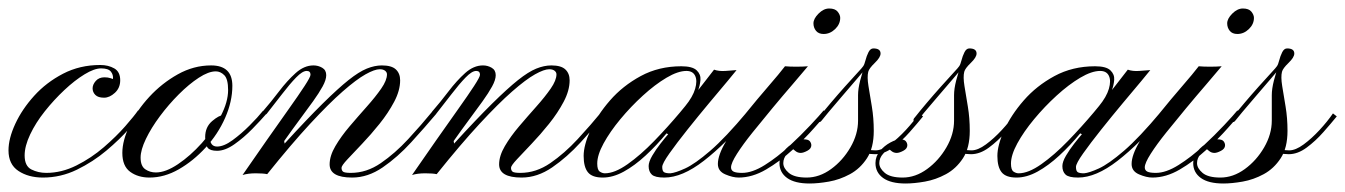

<svg xmlns="http://www.w3.org/2000/svg" viewBox="-52 -418 3167 452"><path d="M193 -188Q179 -188 172.5 -194.5Q166 -201 166 -210Q166 -219 173.5 -227.5Q181 -236 194 -236Q202 -236 208 -234Q214 -232 214 -232Q215 -242 209 -249.5Q203 -257 186 -257Q170 -257 147 -243Q124 -229 99.5 -206Q75 -183 53.5 -156Q32 -129 19 -101.5Q6 -74 6 -52Q6 -27 22 -19Q38 -11 57 -11Q93 -11 128 -28.5Q163 -46 192.5 -71.5Q222 -97 243 -121Q264 -145 273 -158L282 -152Q274 -140 252 -115Q230 -90 198.5 -63.5Q167 -37 129 -18.5Q91 0 49 0Q15 0 -8.5 -15.5Q-32 -31 -32 -64Q-32 -92 -16 -126.5Q0 -161 28.5 -192.5Q57 -224 96.5 -244.5Q136 -265 184 -265Q203 -265 217 -257Q231 -249 231 -229Q231 -211 218.5 -199.5Q206 -188 193 -188Z M445 -264Q495 -264 495 -216Q495 -179 478 -140.5Q461 -102 432 -70.5Q403 -39 369 -19.5Q335 0 300 0Q273 0 254.5 -13.5Q236 -27 236 -58Q236 -87 253 -122.5Q270 -158 299.5 -190Q329 -222 366.5 -243Q404 -264 445 -264ZM456 -250Q439 -250 416 -235Q393 -220 369 -196Q345 -172 324.5 -144.5Q304 -117 291.5 -91Q279 -65 279 -47Q279 -27 290 -19.5Q301 -12 315 -12Q338 -12 367 -31.5Q396 -51 423 -81Q450 -111 467.5 -144.5Q485 -178 485 -206Q485 -232 476 -241Q467 -250 456 -250ZM474 -147Q479 -147 478.5 -143.5Q478 -140 473 -140Q469 -140 461.5 -129.5Q454 -119 448 -108Q442 -97 442 -96Q442 -73 459 -73Q475 -73 495.5 -88Q516 -103 535.5 -122.5Q555 -142 567 -157L575 -150Q562 -135 542 -114.5Q522 -94 500 -78.5Q478 -63 459 -63Q443 -63 437 -70Q431 -77 431 -95Q431 -119 447.5 -133Q464 -147 474 -147Z M777 0Q724 0 724 -31Q724 -51 737.5 -74Q751 -97 771 -120.5Q791 -144 811.5 -167Q832 -190 845.5 -209.5Q859 -229 859 -243Q859 -248 854.5 -251.5Q850 -255 842 -255Q830 -255 808.5 -243Q787 -231 754.5 -202.5Q722 -174 678 -126.5Q634 -79 577 -8Q568 -10 550 -10Q532 -10 519 -6Q548 -48 576 -88Q604 -128 627.5 -161Q651 -194 665 -215.5Q679 -237 679 -242Q679 -251 670 -251Q660 -251 645 -235.5Q630 -220 612 -196.5Q594 -173 575 -149L566 -155Q586 -178 605 -203Q624 -228 644 -246Q664 -264 686 -264Q697 -264 706.5 -258.5Q716 -253 716 -241Q716 -230 707.5 -214.5Q699 -199 685 -179.5Q671 -160 653.5 -136.5Q636 -113 617 -86L618 -80Q671 -138 707.5 -174Q744 -210 768.5 -229.5Q793 -249 811.5 -256.5Q830 -264 847 -264Q870 -264 880 -254.5Q890 -245 890 -229Q890 -205 876 -178.5Q862 -152 841.5 -126.5Q821 -101 800.5 -79.5Q780 -58 766 -43Q752 -28 752 -23Q752 -17 755.5 -14Q759 -11 774 -11Q811 -11 844.5 -34Q878 -57 909 -90.5Q940 -124 967 -157L975 -150Q948 -118 916 -83Q884 -48 849 -24Q814 0 777 0Z M1176 0Q1123 0 1123 -31Q1123 -51 1136.5 -74Q1150 -97 1170 -120.5Q1190 -144 1210.5 -167Q1231 -190 1244.5 -209.5Q1258 -229 1258 -243Q1258 -248 1253.5 -251.5Q1249 -255 1241 -255Q1229 -255 1207.5 -243Q1186 -231 1153.5 -202.5Q1121 -174 1077 -126.5Q1033 -79 976 -8Q967 -10 949 -10Q931 -10 918 -6Q947 -48 975 -88Q1003 -128 1026.5 -161Q1050 -194 1064 -215.5Q1078 -237 1078 -242Q1078 -251 1069 -251Q1059 -251 1044 -235.5Q1029 -220 1011 -196.5Q993 -173 974 -149L965 -155Q985 -178 1004 -203Q1023 -228 1043 -246Q1063 -264 1085 -264Q1096 -264 1105.5 -258.5Q1115 -253 1115 -241Q1115 -230 1106.5 -214.5Q1098 -199 1084 -179.5Q1070 -160 1052.5 -136.5Q1035 -113 1016 -86L1017 -80Q1070 -138 1106.5 -174Q1143 -210 1167.5 -229.5Q1192 -249 1210.5 -256.5Q1229 -264 1246 -264Q1269 -264 1279 -254.5Q1289 -245 1289 -229Q1289 -205 1275 -178.5Q1261 -152 1240.5 -126.5Q1220 -101 1199.5 -79.5Q1179 -58 1165 -43Q1151 -28 1151 -23Q1151 -17 1154.5 -14Q1158 -11 1173 -11Q1210 -11 1243.5 -34Q1277 -57 1308 -90.5Q1339 -124 1366 -157L1374 -150Q1347 -118 1315 -83Q1283 -48 1248 -24Q1213 0 1176 0Z M1582 -184Q1578 -176 1570.5 -170Q1563 -164 1559.5 -162.5Q1556 -161 1561 -168Q1579 -190 1584.5 -209Q1590 -228 1584.5 -239.5Q1579 -251 1564 -251Q1544 -251 1517 -235Q1490 -219 1461.5 -193Q1433 -167 1408.5 -137.5Q1384 -108 1369 -80.5Q1354 -53 1354 -33Q1354 -18 1360 -14Q1366 -10 1372 -10Q1395 -10 1425.5 -31.5Q1456 -53 1488 -86Q1520 -119 1549 -153.5Q1578 -188 1599.5 -216Q1621 -244 1629 -254Q1640 -250 1655.5 -251Q1671 -252 1682 -253Q1680 -250 1661.5 -228Q1643 -206 1617.5 -175.5Q1592 -145 1566.5 -113Q1541 -81 1524 -57Q1507 -33 1507 -25Q1507 -15 1511.5 -12.5Q1516 -10 1526 -10Q1538 -11 1561 -21.5Q1584 -32 1620 -63Q1656 -94 1707 -155Q1707 -155 1711.5 -152Q1716 -149 1716 -149Q1656 -79 1605 -39.5Q1554 0 1512 0Q1490 0 1482.5 -7Q1475 -14 1475 -27Q1475 -37 1483.5 -51.5Q1492 -66 1503 -80Q1514 -94 1521 -102Q1521 -102 1519 -103Q1517 -104 1517 -104Q1494 -76 1468 -52Q1442 -28 1416.5 -14Q1391 0 1367 0Q1342 0 1332 -12.5Q1322 -25 1322 -51Q1322 -76 1338 -111.5Q1354 -147 1384 -181.5Q1414 -216 1456.5 -239Q1499 -262 1552 -262Q1578 -262 1588 -252.5Q1598 -243 1597 -230Q1596 -217 1591 -204Q1586 -191 1582 -184Z M1687 0Q1673 0 1655.5 -7.5Q1638 -15 1638 -32Q1638 -53 1657 -85Q1676 -117 1703.5 -151Q1731 -185 1757 -215Q1783 -245 1796 -262Q1807 -261 1822.5 -261Q1838 -261 1850 -262Q1836 -245 1813.5 -219Q1791 -193 1766.5 -163.5Q1742 -134 1719.5 -106Q1697 -78 1683 -56Q1669 -34 1669 -24Q1669 -17 1675 -14Q1681 -11 1695 -11Q1719 -11 1748.5 -29.5Q1778 -48 1806 -74Q1834 -100 1856 -123.5Q1878 -147 1887 -158L1895 -151Q1886 -141 1864.5 -116.5Q1843 -92 1813.5 -65Q1784 -38 1751.5 -19Q1719 0 1687 0ZM1887 -338Q1875 -338 1869 -345.5Q1863 -353 1863 -363Q1863 -374 1875 -386Q1887 -398 1900 -398Q1914 -398 1920 -390.5Q1926 -383 1926 -376Q1926 -361 1914 -349.5Q1902 -338 1887 -338Z M1854 14Q1819 14 1801 1Q1783 -12 1783 -34Q1783 -50 1793.5 -62.5Q1804 -75 1818 -82.5Q1832 -90 1840 -90Q1851 -90 1854.5 -85.5Q1858 -81 1858 -76Q1858 -68 1848.5 -63Q1839 -58 1833 -58Q1826 -58 1820.5 -62.5Q1815 -67 1815 -67Q1810 -66 1801 -56Q1792 -46 1792 -34Q1792 -22 1805 -11Q1818 0 1847 0Q1877 0 1904.5 -20Q1932 -40 1950 -71Q1968 -102 1968 -134Q1968 -145 1968 -163.5Q1968 -182 1968 -194Q1968 -209 1973 -228.5Q1978 -248 1984.5 -265Q1991 -282 1995 -286Q2003 -293 2007 -290Q2011 -287 2009 -284Q2008 -283 1996 -268.5Q1984 -254 1966 -233Q1948 -212 1930 -191Q1912 -170 1898.5 -154Q1885 -138 1883 -135Q1878 -128 1874 -132Q1870 -136 1876 -142Q1887 -156 1903.5 -175.5Q1920 -195 1937 -214Q1954 -233 1966.5 -246.5Q1979 -260 1980 -262Q1983 -266 1985.5 -276Q1988 -286 1992.5 -295Q1997 -304 2004 -304Q2021 -304 2021 -292Q2021 -283 2007.5 -270Q1994 -257 1992 -249Q1989 -237 1992.5 -215.5Q1996 -194 2000.5 -167Q2005 -140 2005 -110Q2005 -70 1989 -45.5Q1973 -21 1949 -8Q1925 5 1899.5 9.5Q1874 14 1854 14ZM2008 -55Q1982 -55 1974.5 -65Q1967 -75 1969.5 -88.5Q1972 -102 1976 -113L1986 -112Q1983 -102 1980.5 -91Q1978 -80 1983 -72Q1988 -64 2009 -64Q2024 -64 2043 -78Q2062 -92 2080.5 -112Q2099 -132 2112 -151L2121 -144Q2108 -128 2089.5 -107Q2071 -86 2050 -70.5Q2029 -55 2008 -55Z M2080 14Q2045 14 2027 1Q2009 -12 2009 -34Q2009 -50 2019.5 -62.5Q2030 -75 2044 -82.5Q2058 -90 2066 -90Q2077 -90 2080.5 -85.5Q2084 -81 2084 -76Q2084 -68 2074.5 -63Q2065 -58 2059 -58Q2052 -58 2046.5 -62.5Q2041 -67 2041 -67Q2036 -66 2027 -56Q2018 -46 2018 -34Q2018 -22 2031 -11Q2044 0 2073 0Q2103 0 2130.5 -20Q2158 -40 2176 -71Q2194 -102 2194 -134Q2194 -145 2194 -163.5Q2194 -182 2194 -194Q2194 -209 2199 -228.5Q2204 -248 2210.5 -265Q2217 -282 2221 -286Q2229 -293 2233 -290Q2237 -287 2235 -284Q2234 -283 2222 -268.5Q2210 -254 2192 -233Q2174 -212 2156 -191Q2138 -170 2124.5 -154Q2111 -138 2109 -135Q2104 -128 2100 -132Q2096 -136 2102 -142Q2113 -156 2129.5 -175.5Q2146 -195 2163 -214Q2180 -233 2192.5 -246.5Q2205 -260 2206 -262Q2209 -266 2211.5 -276Q2214 -286 2218.5 -295Q2223 -304 2230 -304Q2247 -304 2247 -292Q2247 -283 2233.5 -270Q2220 -257 2218 -249Q2215 -237 2218.5 -215.5Q2222 -194 2226.5 -167Q2231 -140 2231 -110Q2231 -70 2215 -45.5Q2199 -21 2175 -8Q2151 5 2125.5 9.5Q2100 14 2080 14ZM2234 -55Q2208 -55 2200.5 -65Q2193 -75 2195.5 -88.5Q2198 -102 2202 -113L2212 -112Q2209 -102 2206.5 -91Q2204 -80 2209 -72Q2214 -64 2235 -64Q2250 -64 2269 -78Q2288 -92 2306.5 -112Q2325 -132 2338 -151L2347 -144Q2334 -128 2315.5 -107Q2297 -86 2276 -70.5Q2255 -55 2234 -55Z M2556 -184Q2552 -176 2544.5 -170Q2537 -164 2533.5 -162.5Q2530 -161 2535 -168Q2553 -190 2558.5 -209Q2564 -228 2558.5 -239.5Q2553 -251 2538 -251Q2518 -251 2491 -235Q2464 -219 2435.5 -193Q2407 -167 2382.5 -137.5Q2358 -108 2343 -80.5Q2328 -53 2328 -33Q2328 -18 2334 -14Q2340 -10 2346 -10Q2369 -10 2399.5 -31.5Q2430 -53 2462 -86Q2494 -119 2523 -153.5Q2552 -188 2573.5 -216Q2595 -244 2603 -254Q2614 -250 2629.5 -251Q2645 -252 2656 -253Q2654 -250 2635.5 -228Q2617 -206 2591.5 -175.5Q2566 -145 2540.5 -113Q2515 -81 2498 -57Q2481 -33 2481 -25Q2481 -15 2485.5 -12.5Q2490 -10 2500 -10Q2512 -11 2535 -21.5Q2558 -32 2594 -63Q2630 -94 2681 -155Q2681 -155 2685.5 -152Q2690 -149 2690 -149Q2630 -79 2579 -39.5Q2528 0 2486 0Q2464 0 2456.5 -7Q2449 -14 2449 -27Q2449 -37 2457.5 -51.5Q2466 -66 2477 -80Q2488 -94 2495 -102Q2495 -102 2493 -103Q2491 -104 2491 -104Q2468 -76 2442 -52Q2416 -28 2390.5 -14Q2365 0 2341 0Q2316 0 2306 -12.5Q2296 -25 2296 -51Q2296 -76 2312 -111.5Q2328 -147 2358 -181.5Q2388 -216 2430.5 -239Q2473 -262 2526 -262Q2552 -262 2562 -252.5Q2572 -243 2571 -230Q2570 -217 2565 -204Q2560 -191 2556 -184Z M2661 0Q2647 0 2629.5 -7.5Q2612 -15 2612 -32Q2612 -53 2631 -85Q2650 -117 2677.5 -151Q2705 -185 2731 -215Q2757 -245 2770 -262Q2781 -261 2796.5 -261Q2812 -261 2824 -262Q2810 -245 2787.5 -219Q2765 -193 2740.5 -163.5Q2716 -134 2693.5 -106Q2671 -78 2657 -56Q2643 -34 2643 -24Q2643 -17 2649 -14Q2655 -11 2669 -11Q2693 -11 2722.5 -29.5Q2752 -48 2780 -74Q2808 -100 2830 -123.5Q2852 -147 2861 -158L2869 -151Q2860 -141 2838.5 -116.5Q2817 -92 2787.5 -65Q2758 -38 2725.5 -19Q2693 0 2661 0ZM2861 -338Q2849 -338 2843 -345.5Q2837 -353 2837 -363Q2837 -374 2849 -386Q2861 -398 2874 -398Q2888 -398 2894 -390.5Q2900 -383 2900 -376Q2900 -361 2888 -349.5Q2876 -338 2861 -338Z M2828 14Q2793 14 2775 1Q2757 -12 2757 -34Q2757 -50 2767.5 -62.5Q2778 -75 2792 -82.5Q2806 -90 2814 -90Q2825 -90 2828.5 -85.5Q2832 -81 2832 -76Q2832 -68 2822.5 -63Q2813 -58 2807 -58Q2800 -58 2794.5 -62.5Q2789 -67 2789 -67Q2784 -66 2775 -56Q2766 -46 2766 -34Q2766 -22 2779 -11Q2792 0 2821 0Q2851 0 2878.5 -20Q2906 -40 2924 -71Q2942 -102 2942 -134Q2942 -145 2942 -163.5Q2942 -182 2942 -194Q2942 -209 2947 -228.5Q2952 -248 2958.5 -265Q2965 -282 2969 -286Q2977 -293 2981 -290Q2985 -287 2983 -284Q2982 -283 2970 -268.5Q2958 -254 2940 -233Q2922 -212 2904 -191Q2886 -170 2872.5 -154Q2859 -138 2857 -135Q2852 -128 2848 -132Q2844 -136 2850 -142Q2861 -156 2877.5 -175.5Q2894 -195 2911 -214Q2928 -233 2940.5 -246.5Q2953 -260 2954 -262Q2957 -266 2959.5 -276Q2962 -286 2966.5 -295Q2971 -304 2978 -304Q2995 -304 2995 -292Q2995 -283 2981.5 -270Q2968 -257 2966 -249Q2963 -237 2966.5 -215.5Q2970 -194 2974.5 -167Q2979 -140 2979 -110Q2979 -70 2963 -45.5Q2947 -21 2923 -8Q2899 5 2873.5 9.5Q2848 14 2828 14ZM2982 -55Q2956 -55 2948.5 -65Q2941 -75 2943.5 -88.5Q2946 -102 2950 -113L2960 -112Q2957 -102 2954.5 -91Q2952 -80 2957 -72Q2962 -64 2983 -64Q2998 -64 3017 -78Q3036 -92 3054.5 -112Q3073 -132 3086 -151L3095 -144Q3082 -128 3063.5 -107Q3045 -86 3024 -70.5Q3003 -55 2982 -55Z"/></svg>

Font: Kapakana
Style: Regular
Weight: 400
Designer: Kousuke Nagai
Version: Version 1.002